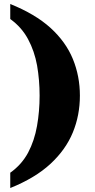

<svg xmlns="http://www.w3.org/2000/svg" viewBox="-20 -801 480 968"><path d="M31.7 147V69.8Q88.9 29.3 121.6 -31.2Q153.8 -92.3 166.7 -166.3Q179.7 -240.2 179.7 -318.8Q179.7 -397 167 -470.7Q153.8 -543.5 121.3 -603.8Q88.9 -664.1 31.7 -705.1V-780.8Q157.2 -730.5 234.9 -660.2Q312 -589.8 347.4 -503.4Q382.8 -417 382.8 -318.8Q382.8 -219.7 347.2 -133.3Q311.5 -46.4 234.6 24.9Q157.7 96.2 31.7 147Z"/></svg>

Font: Koh Santepheap Black
Style: Regular
Weight: 900
Designer: Danh Hong
Version: Version 2.002; ttfautohint (v1.8.3)